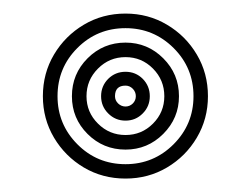

<svg xmlns="http://www.w3.org/2000/svg" viewBox="-20 -830 370 283"><path d="M165 -566.8Q131.2 -566.8 103.6 -583.1Q76 -599.5 59.6 -627.1Q43.2 -654.8 43.2 -688.2Q43.2 -722 59.6 -749.6Q76 -777.2 103.6 -793.6Q131.2 -810 165 -810Q198.5 -810 226.1 -793.6Q253.8 -777.2 270.1 -749.6Q286.5 -722 286.5 -688.2Q286.5 -654.8 270.1 -627.1Q253.8 -599.5 226.1 -583.1Q198.5 -566.8 165 -566.8ZM165 -588Q206.5 -588 235.9 -617.4Q265.2 -646.8 265.2 -688.2Q265.2 -730 235.9 -759.2Q206.5 -788.5 165 -788.5Q123.2 -788.5 94 -759.2Q64.8 -730 64.8 -688.2Q64.8 -646.8 94 -617.4Q123.2 -588 165 -588ZM165 -609.5Q132.2 -609.5 109.1 -632.5Q86 -655.5 86 -688.2Q86 -721 109.1 -744.1Q132.2 -767.2 165 -767.2Q197.5 -767.2 220.6 -744.1Q243.8 -721 243.8 -688.2Q243.8 -655.8 220.6 -632.6Q197.5 -609.5 165 -609.5ZM165 -631Q188.8 -631 205.5 -647.8Q222.2 -664.5 222.2 -688.2Q222.2 -712 205.5 -728.9Q188.8 -745.8 165 -745.8Q141.2 -745.8 124.4 -728.9Q107.5 -712 107.5 -688.2Q107.5 -664.5 124.4 -647.8Q141.2 -631 165 -631ZM165 -652.2Q150 -652.2 139.5 -662.8Q129 -673.2 129 -688.2Q129 -703.2 139.5 -713.8Q150 -724.2 165 -724.2Q180 -724.2 190.4 -713.8Q200.8 -703.2 200.8 -688.2Q200.8 -673.2 190.4 -662.8Q180 -652.2 165 -652.2ZM165 -673Q171.2 -673 175.8 -677.5Q180.2 -682 180.2 -688.2Q180.2 -694.5 175.8 -699.1Q171.2 -703.8 165 -703.8Q149.5 -703.8 149.5 -688.2Q149.5 -682 154.1 -677.5Q158.8 -673 165 -673Z"/></svg>

Font: Big Shoulders Inline Text ExtraBold
Style: Regular
Weight: 800
Designer: Patric King
Foundry: XO Type Co
Version: Version 1.000